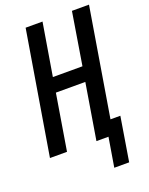

<svg xmlns="http://www.w3.org/2000/svg" viewBox="-166 -820 837 1079"><g transform="rotate(-20 252.5 -280.0)"><path d="M325 175 354 0H282L337 -334H161L106 0H4L126 -735H227L175 -422H352L403 -735H505L398 -88H457L414 175Z"/></g></svg>

Font: Iosevka SS04 Semibold Oblique
Style: Regular
Weight: 600
Italic angle: -9°
Monospace: yes
Designer: Belleve Invis
Foundry: Belleve Invis
Version: Version 19.0.0; ttfautohint (v1.8.4)